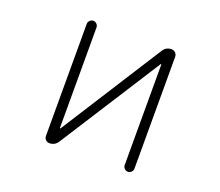

<svg xmlns="http://www.w3.org/2000/svg" viewBox="-121 -929 1241 1081"><g transform="rotate(20 500.0 -388.0)"><path d="M767.6 -50.8Q767.6 -39.1 758.8 -30.3Q750 -21.5 738.3 -21.5Q726.6 -21.5 717.8 -30.3Q709 -39.1 709 -50.8V-652.3Q709 -654.3 707.5 -654.8Q706.1 -655.3 705.1 -654.3L317.4 -47.9Q299.8 -21.5 267.6 -21.5Q254.9 -21.5 245.6 -30.8Q236.3 -40 236.3 -52.7V-724.6Q236.3 -736.3 245.1 -745.1Q253.9 -753.9 265.6 -753.9Q277.3 -753.9 286.1 -745.1Q294.9 -736.3 294.9 -724.6V-123Q294.9 -121.1 296.4 -120.6Q297.9 -120.1 298.8 -121.1L684.6 -726.6Q702.1 -753.9 734.4 -753.9Q748 -753.9 757.8 -744.1Q767.6 -734.4 767.6 -720.7Z"/></g></svg>

Font: Rounded Mgen+ 2m light
Style: Regular
Weight: 200
Designer: [Source Han Sans]
Ryoko NISHIZUKA  (kana & ideographs); Paul D. Hunt (Latin, Greek & Cyrillic); Wenlong ZHANG  (bopomofo
Version: Version 1.059.20150602